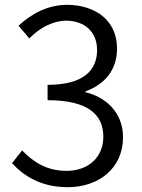

<svg xmlns="http://www.w3.org/2000/svg" viewBox="-20 -766 589 799"><path d="M262 13C390 13 492 -65 492 -195C492 -296 422 -362 336 -382V-386C414 -414 467 -473 467 -564C467 -680 379 -745 259 -746C175 -745 111 -708 57 -659L102 -606C143 -648 196 -679 256 -680C335 -679 384 -631 384 -558C384 -476 331 -413 178 -413V-349C348 -349 410 -288 410 -197C410 -110 346 -55 257 -55C170 -55 115 -96 72 -140L30 -87C77 -36 148 13 262 13Z"/></svg>

Font: Noto Sans CJK JP DemiLight
Style: Regular
Weight: 350
Designer: Ryoko NISHIZUKA (kana & ideographs); Paul D. Hunt (Latin, Greek & Cyrillic); Wenlong ZHANG (bopomofo); Sandoll Communica
Foundry: Adobe Systems Incorporated
Version: Version 1.004;PS 1.004;hotconv 1.0.82;makeotf.lib2.5.63406